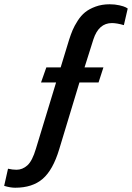

<svg xmlns="http://www.w3.org/2000/svg" viewBox="-25 -732 621 903"><path d="M46.4 150.9Q23.4 150.9 -5.4 142.1L12.7 61.5Q34.7 66.4 52.7 66.4Q80.6 66.4 103.8 45.7Q127 24.9 144 -32.7L238.8 -344.2H168L192.9 -415H260.3L299.8 -544.4Q308.1 -570.3 316.4 -590.1Q324.7 -609.9 340.3 -634.3Q356 -658.7 375.2 -674.3Q394.5 -689.9 424.3 -700.9Q454.1 -711.9 490.7 -711.9Q515.6 -711.9 536.9 -707Q558.1 -702.1 566.9 -697.3L575.7 -691.9L557.6 -613.8Q524.4 -623.5 501.5 -623.5Q439 -623.5 414.1 -546.4L372.6 -415H461.4L438.5 -344.2H348.6L253.4 -29.8Q224.1 67.4 175.8 109.1Q127.4 150.9 46.4 150.9Z"/></svg>

Font: Muli
Style: Semi-BoldItalic
Weight: 600
Italic angle: -7°
Designer: Vernon Adams
Foundry: newtypography
Version: Version 2.0; ttfautohint (v1.00rc1.2-2d82) -l 8 -r 50 -G 200